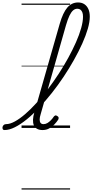

<svg xmlns="http://www.w3.org/2000/svg" viewBox="-175 -1039 749 1559"><path d="M-138 17Q-149 17 -152.5 9.5Q-156 2 -154.5 -7Q-153 -16 -145.5 -23.5Q-138 -31 -126 -31Q-94 -31 -54 -53Q-14 -75 30.5 -113.5Q75 -152 121.5 -203.5Q168 -255 214 -315.5Q260 -376 302 -440.5Q344 -505 379.5 -570Q415 -635 442 -696Q469 -757 484 -810.5Q499 -864 499 -904Q499 -915 507 -920.5Q515 -926 526 -926Q537 -926 545.5 -920.5Q554 -915 554 -904Q554 -861 538 -805.5Q522 -750 493 -685.5Q464 -621 425.5 -552.5Q387 -484 341.5 -415.5Q296 -347 245.5 -283.5Q195 -220 144 -165.5Q93 -111 42.5 -70Q-8 -29 -54 -6Q-100 17 -138 17ZM171 17Q144 17 126 7Q108 -3 100 -21.5Q92 -40 93 -67Q94 -94 104 -127L310 -846Q336 -936 371.5 -977.5Q407 -1019 459 -1019Q489 -1019 510 -1005Q531 -991 542.5 -965.5Q554 -940 554 -904Q554 -891 545.5 -885Q537 -879 526 -879Q515 -879 507 -885Q499 -891 499 -904Q499 -925 493.5 -939Q488 -953 478 -960.5Q468 -968 453 -968Q434 -968 418.5 -954.5Q403 -941 389 -912Q375 -883 361 -835L155 -111Q147 -86 147 -68Q147 -50 155 -40.5Q163 -31 178 -31Q195 -31 210 -40Q225 -49 238.5 -63Q252 -77 261 -91Q266 -98 273 -101Q280 -104 290 -97Q300 -91 301 -84Q302 -77 298 -68Q286 -49 267.5 -29.5Q249 -10 225 3.5Q201 17 171 17ZM0 490H394V500H0ZM0 -20H394V0H0ZM0 -505H394V-500H0ZM0 -1010H394V-1000H0Z"/></svg>

Font: Playwrite TZ Guides
Style: Regular
Weight: 400
Designer: Veronika Burian, José Scaglione
Foundry: TypeTogether
Version: Version 1.003